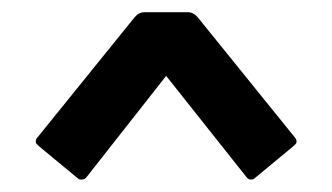

<svg xmlns="http://www.w3.org/2000/svg" viewBox="-20 -721 540 312"><path d="M250 -597.7 120.6 -433.1Q117.7 -429.2 112.8 -429.2Q111.3 -429.2 109.6 -429.4Q107.9 -429.7 106.4 -431.2L43.9 -482.9Q41.5 -485.4 39.8 -486.8Q38.1 -488.3 38.1 -490.7Q38.1 -494.1 40 -496.6L198.7 -692.9Q205.6 -701.2 215.3 -701.2H284.7Q294.4 -701.2 301.3 -692.9L460 -496.6Q461.9 -494.1 461.9 -490.7Q461.9 -488.3 460.2 -486.8Q458.5 -485.4 456.1 -482.9L393.6 -431.2Q392.1 -429.7 390.1 -429.4Q388.2 -429.2 387.2 -429.2Q384.8 -429.2 383.1 -430.7Q381.3 -432.1 379.4 -434.6Z"/></svg>

Font: Fascinate
Style: Regular
Weight: 900
Designer: Astigmatic (AOETI)
Foundry: Astigmatic (AOETI)
Version: Version 1.000